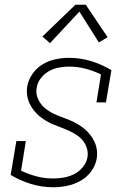

<svg xmlns="http://www.w3.org/2000/svg" viewBox="-20 -782 540 810"><path d="M205 8Q156 8 110.5 -6Q65 -20 25 -44L49 -187H89L69 -62Q100 -47 134 -38Q168 -29 205 -29Q227 -29 249.5 -33Q272 -37 293 -47.5Q314 -58 329.5 -77Q345 -96 349 -118Q352 -137 347 -155Q342 -173 331 -187Q320 -201 305.5 -211Q291 -221 275 -228.5Q259 -236 242 -242.5Q225 -249 208.5 -255.5Q192 -262 176.5 -271Q161 -280 147.5 -291Q134 -302 123 -316Q112 -330 104.5 -346Q97 -362 94.5 -380.5Q92 -399 95 -418Q100 -446 117.5 -471Q135 -496 160.5 -511Q186 -526 214.5 -532Q243 -538 271 -538Q320 -538 365 -524Q410 -510 450 -486L427 -350H387L406 -468Q375 -483 341.5 -492Q308 -501 271 -501Q250 -501 228.5 -497Q207 -493 187 -482Q167 -471 152.5 -452.5Q138 -434 135 -412Q131 -393 136.5 -375.5Q142 -358 152.5 -344Q163 -330 177.5 -319.5Q192 -309 208 -301.5Q224 -294 241 -288Q258 -282 274.5 -275Q291 -268 306.5 -259Q322 -250 335.5 -239Q349 -228 360 -214Q371 -200 378.5 -184Q386 -168 388.5 -150Q391 -132 388 -113Q383 -83 364 -58Q345 -33 318.5 -18.5Q292 -4 263 2Q234 8 205 8ZM191 -600 159 -628 298 -762H342L434 -625L397 -603L315 -733Z"/></svg>

Font: Iosevka Slab Extralight
Style: Italic
Weight: 200
Italic angle: -9°
Monospace: yes
Designer: Belleve Invis
Foundry: Belleve Invis
Version: Version 11.1.1; ttfautohint (v1.8.3)